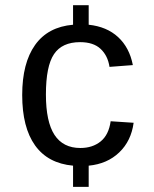

<svg xmlns="http://www.w3.org/2000/svg" viewBox="-20 -708 596 743"><path d="M291 -135.3C246.4 -135.3 213.1 -152.2 190.9 -186C168.8 -219.9 157.7 -272 157.7 -342.3C157.7 -415.5 168.1 -467.6 189 -498.5C209.8 -529.5 243.5 -544.9 290 -544.9C324.2 -544.9 350.6 -536.3 369.1 -519C387.7 -501.8 399.3 -478.5 403.8 -449.2L494.1 -456.1C485.4 -501.3 466.3 -537.4 437 -564.5C407.7 -591.5 369.8 -607.4 323.2 -612.3V-688H262.7V-612.3C197.9 -606.8 148.9 -580.6 115.7 -533.9C82.5 -487.2 65.9 -422.7 65.9 -340.3C65.9 -256.7 82.5 -191.7 115.7 -145.3C148.9 -98.9 197.9 -72.8 262.7 -66.9V15.1H323.2V-66.9C371.1 -71.5 410.5 -88.5 441.4 -118.2C472.3 -147.8 490.9 -186 497.1 -232.9L408.2 -238.8C403.3 -203.6 390.4 -177.6 369.4 -160.6C348.4 -143.7 322.3 -135.3 291 -135.3Z"/></svg>

Font: Arimo
Style: Regular
Weight: 400
Designer: Steve Matteson
Foundry: Monotype Imaging Inc.
Version: Version 1.32